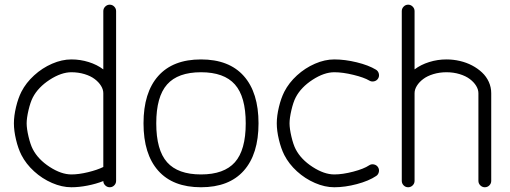

<svg xmlns="http://www.w3.org/2000/svg" viewBox="-20 -789 2147 809"><path d="M280.8 -538.6Q318.4 -538.6 353.6 -527.6Q388.9 -516.6 415.3 -496.6V-742.2Q415.3 -753.2 423.3 -761.2Q431.4 -769.3 442.4 -769.3Q453.4 -769.3 461.3 -761.2Q469.2 -753.2 469.2 -742.2V-71.8V-68.6V-26.9Q469.2 -15.9 461.3 -7.9Q453.4 0 442.4 0Q431.6 0 423.6 -7.7Q415.5 -15.4 415.3 -26.1Q384.3 -13.9 348.5 -7Q312.7 0 280.8 0Q241 0 199.3 -18.1Q157.7 -36.1 123.7 -67.1Q89.6 -98.1 70.3 -135.7Q56.4 -163.1 47.5 -200.6Q38.6 -238 38.6 -269.3Q38.6 -300.5 47.5 -337.9Q56.4 -375.2 70.3 -402.6Q89.6 -440.2 123.7 -471.3Q157.7 -502.4 199.3 -520.5Q241 -538.6 280.8 -538.6ZM280.8 -54Q311.8 -54 350.7 -63.4Q389.6 -72.8 415.3 -85.4V-396.2Q415.3 -411.9 405.6 -427.5Q396 -443.1 379 -455.9Q362.1 -468.8 336.2 -476.7Q310.3 -484.6 280.8 -484.6Q238.3 -484.6 189.3 -452.9Q140.4 -421.1 118.2 -378.2Q108.2 -358.9 100.2 -325.3Q92.3 -291.7 92.3 -269.3Q92.3 -246.8 100.2 -213.3Q108.2 -179.7 118.2 -160.4Q140.4 -117.4 189.3 -85.7Q238.3 -54 280.8 -54Z M684.1 -433.2Q638.4 -381.8 638.4 -269.3Q638.4 -156.7 684.1 -105.3Q729.7 -54 826.9 -54Q924.1 -54 969.7 -105.3Q1015.4 -156.7 1015.4 -269.3Q1015.4 -381.8 969.7 -433.2Q924.1 -484.6 826.9 -484.6Q729.7 -484.6 684.1 -433.2ZM646.7 -69.8Q584.7 -139.6 584.7 -269.3Q584.7 -398.9 646.7 -468.8Q708.7 -538.6 826.9 -538.6Q945.1 -538.6 1007.2 -468.8Q1069.3 -398.9 1069.3 -269.3Q1069.3 -139.6 1007.2 -69.8Q945.1 0 826.9 0Q708.7 0 646.7 -69.8Z M1565.2 -47.6Q1533.9 -26.6 1483.8 -13.3Q1433.6 0 1388.4 0Q1348.6 0 1307 -18.1Q1265.4 -36.1 1231.3 -67.1Q1197.3 -98.1 1178 -135.7Q1164.1 -163.1 1155.2 -200.6Q1146.2 -238 1146.2 -269.3Q1146.2 -300.5 1155.2 -337.9Q1164.1 -375.2 1178 -402.6Q1197.3 -440.2 1231.3 -471.3Q1265.4 -502.4 1307 -520.5Q1348.6 -538.6 1388.4 -538.6Q1433.3 -538.6 1483 -526.5Q1532.7 -514.4 1564.2 -495.4Q1573.5 -489.7 1576.2 -478.6Q1578.9 -467.5 1573.2 -458.3Q1567.6 -449 1556.5 -446.4Q1545.4 -443.8 1536.1 -449.5Q1514.2 -462.6 1469.1 -473.6Q1424.1 -484.6 1388.4 -484.6Q1345.9 -484.6 1297 -452.9Q1248 -421.1 1225.8 -378.2Q1215.8 -358.9 1207.9 -325.3Q1200 -291.7 1200 -269.3Q1200 -246.8 1207.9 -213.3Q1215.8 -179.7 1225.8 -160.4Q1248 -117.4 1297 -85.7Q1345.9 -54 1388.4 -54Q1423.8 -54 1468.6 -65.8Q1513.4 -77.6 1535.2 -92.3Q1544.2 -98.4 1555.3 -96.2Q1566.4 -94 1572.5 -85Q1578.6 -75.9 1576.4 -64.8Q1574.2 -53.7 1565.2 -47.6Z M1995.8 -26.9V-396.2Q1995.8 -411.9 1986.2 -427.5Q1976.6 -443.1 1959.6 -455.9Q1942.6 -468.8 1916.7 -476.7Q1890.9 -484.6 1861.3 -484.6Q1831.8 -484.6 1805.9 -476.7Q1780 -468.8 1763.1 -455.9Q1746.1 -443.1 1736.5 -427.5Q1726.8 -411.9 1726.8 -396.2V-26.9Q1726.8 -15.9 1718.8 -7.9Q1710.7 0 1699.7 0Q1688.7 0 1680.8 -7.9Q1672.9 -15.9 1672.9 -26.9V-742.2Q1672.9 -753.2 1680.8 -761.2Q1688.7 -769.3 1699.7 -769.3Q1710.7 -769.3 1718.8 -761.2Q1726.8 -753.2 1726.8 -742.2V-496.6Q1753.2 -516.6 1788.5 -527.6Q1823.7 -538.6 1861.3 -538.6Q1890.1 -538.6 1917.8 -532.1Q1945.6 -525.6 1969.2 -513.2Q1992.9 -500.7 2011.1 -483.6Q2029.3 -466.6 2039.6 -444Q2049.8 -421.4 2049.8 -396.2V-26.9Q2049.8 -15.9 2041.9 -7.9Q2033.9 0 2022.9 0Q2012 0 2003.9 -7.9Q1995.8 -15.9 1995.8 -26.9Z"/></svg>

Font: Tecnico
Style: Fino
Weight: 400
Version: Version 1.3